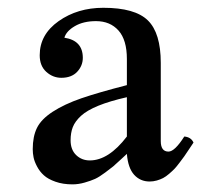

<svg xmlns="http://www.w3.org/2000/svg" viewBox="-20 -464 547 498"><path d="M83 -320.8Q83 -374.5 132.1 -409.2Q181.2 -443.8 248 -443.8Q330.1 -443.8 363.5 -411.1Q397 -378.4 397 -300.8V-98.1Q397 -70.8 417 -70.8Q433.1 -70.8 458 -109.9Q475.6 -108.4 481.9 -94.2Q478.5 -89.4 470.2 -76.7Q461.9 -64 458 -58.6Q454.1 -53.2 445.8 -42.2Q437.5 -31.2 432.4 -25.9Q427.2 -20.5 418.7 -13.2Q410.2 -5.9 403.1 -2.2Q396 1.5 386.7 4.2Q377.4 6.8 368.2 6.8Q343.8 6.8 327.9 -10.7Q312 -28.3 309.1 -64.9Q308.6 -64.5 293.9 -50.8Q279.3 -37.1 273.7 -32.5Q268.1 -27.8 252.7 -16.4Q237.3 -4.9 226.6 0Q215.8 4.9 199.7 9.5Q183.6 14.2 168 14.2Q143.1 14.2 123.8 7.3Q104.5 0.5 93.8 -9.3Q83 -19 76.2 -32Q69.3 -44.9 67.1 -55.7Q64.9 -66.4 64.9 -77.1Q64.9 -109.9 75.9 -132.3Q86.9 -154.8 116.9 -174.3Q147 -193.8 190.9 -209Q234.9 -224.1 309.1 -243.2V-311Q309.1 -360.4 287.4 -384.8Q265.6 -409.2 229 -409.2Q196.3 -409.2 174.1 -396.2Q151.9 -383.3 147 -366.2Q194.8 -358.9 194.8 -314Q194.8 -293.5 180.2 -277.8Q165.5 -262.2 139.2 -262.2Q117.2 -262.2 100.1 -277.6Q83 -293 83 -320.8ZM309.1 -109.9V-211.9Q264.2 -201.7 234.9 -189.7Q205.6 -177.7 190.2 -163.6Q174.8 -149.4 168.9 -134.5Q163.1 -119.6 163.1 -100.1Q163.1 -75.7 177.5 -61.8Q191.9 -47.9 212.9 -47.9Q261.7 -47.9 309.1 -109.9Z"/></svg>

Font: Jacques Francois
Style: Regular
Weight: 400
Designer: Manvel Shmavonyan, Alexei Vanyashin
Foundry: Cyreal (www.cyreal.org)
Version: Version 1.003